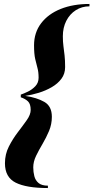

<svg xmlns="http://www.w3.org/2000/svg" viewBox="-20 -800 472 970"><path d="M222 150Q113.5 150 59.2 122.8Q5 95.5 5 25Q5 -21 24.8 -59.8Q44.5 -98.5 70 -131.8Q95.5 -165 115.2 -193Q135 -221 135 -244.5Q135 -275 121.2 -288Q107.5 -301 85 -308.5V-322Q100 -327 121.2 -337.2Q142.5 -347.5 158.8 -364.8Q175 -382 175 -407.5Q175 -436.5 169.2 -456.8Q163.5 -477 157.8 -502.2Q152 -527.5 152 -571Q152 -635.5 187.8 -682.5Q223.5 -729.5 286.5 -754.8Q349.5 -780 432 -780V-768Q393.5 -768 363 -748.5Q332.5 -729 315 -694.8Q297.5 -660.5 297.5 -617Q297.5 -589 300.5 -566.8Q303.5 -544.5 306.2 -520.2Q309 -496 309 -461Q309 -427 290.2 -402Q271.5 -377 241.2 -359.5Q211 -342 175.8 -331.2Q140.5 -320.5 107.5 -315.5Q166 -307 204 -285.2Q242 -263.5 242 -210Q242 -172.5 227.8 -138.5Q213.5 -104.5 195 -73.2Q176.5 -42 162.2 -12.5Q148 17 148 45.5Q148 69 153.5 90.2Q159 111.5 175 124.8Q191 138 222 138Z"/></svg>

Font: Bodoni* 48pt
Style: Bold Italic
Weight: 700
Italic angle: -13°
Version: Version 2.3